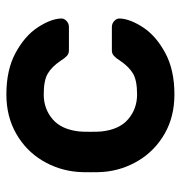

<svg xmlns="http://www.w3.org/2000/svg" viewBox="-2 -568 580 617"><g transform="rotate(-90 288.5 -260.0)"><path d="M213.5 -138.5C191.2 -157.5 178 -186.3 174 -225C173.3 -231.7 173 -243.3 173 -260C173 -276.7 173.3 -288.3 174 -295C178 -333.7 191.2 -362.5 213.5 -381.5C235.8 -400.5 262.3 -410 293 -410C323 -410 345.3 -405.7 360 -397C374.7 -388.3 388.3 -374.7 401 -356C406.3 -347.3 411.5 -340.7 416.5 -336C421.5 -331.3 427.3 -329 434 -329H510C517.3 -329 523.8 -331.7 529.5 -337C535.2 -342.3 537.7 -348.7 537 -356C535.7 -378 526 -402.7 508 -430C490 -457.3 462.8 -480.8 426.5 -500.5C390.2 -520.2 345.7 -530 293 -530C245.7 -530 203.7 -519.5 167 -498.5C130.3 -477.5 101.5 -449.5 80.5 -414.5C59.5 -379.5 47.3 -341.3 44 -300C43.3 -292 43 -278.3 43 -259C43 -240.3 43.3 -227 44 -219C47.3 -177.7 59.7 -139.5 81 -104.5C102.3 -69.5 131.2 -41.7 167.5 -21C203.8 -0.3 245.7 10 293 10C345.7 10 390.2 0.2 426.5 -19.5C462.8 -39.2 490 -62.7 508 -90C526 -117.3 535.7 -142 537 -164C537.7 -171.3 535.2 -177.7 529.5 -183C523.8 -188.3 517.3 -191 510 -191H434C427.3 -191 421.5 -188.7 416.5 -184C411.5 -179.3 406.3 -172.7 401 -164C388.3 -145.3 374.7 -131.7 360 -123C345.3 -114.3 323 -110 293 -110C262.3 -110 235.8 -119.5 213.5 -138.5Z"/></g></svg>

Font: Rubik
Style: Regular
Weight: 500
Designer: Hubert & Fischer
Foundry: Hubert & Fischer
Version: Version 1.100